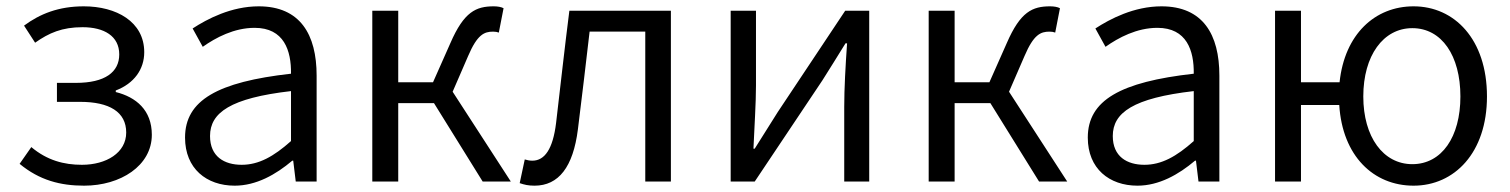

<svg xmlns="http://www.w3.org/2000/svg" viewBox="-20 -574 4774 607"><path d="M246 13C361 13 460 -50 460 -148C460 -226 410 -267 346 -283V-288C404 -310 436 -355 436 -409C436 -506 347 -554 245 -554C165 -554 106 -530 56 -493L91 -439C135 -470 176 -488 241 -488C309 -488 357 -460 357 -402C357 -346 312 -312 220 -312H160V-252H233C326 -252 379 -220 379 -155C379 -91 316 -53 239 -53C182 -53 129 -67 79 -109L42 -56C105 -4 171 13 246 13Z M722 13C790 13 852 -22 904 -66H907L915 0H981V-335C981 -465 929 -554 798 -554C711 -554 635 -514 589 -484L621 -426C662 -455 720 -486 785 -486C878 -486 901 -414 900 -341C668 -315 565 -257 565 -139C565 -41 633 13 722 13ZM744 -53C689 -53 644 -79 644 -144C644 -218 709 -264 900 -286V-128C845 -79 798 -53 744 -53Z M1157 0H1239V-248H1352L1506 0H1595L1411 -284L1460 -397C1489 -465 1511 -474 1539 -474C1547 -474 1551 -473 1557 -471L1572 -548C1565 -552 1553 -554 1541 -554C1485 -554 1447 -537 1404 -438L1349 -314H1239V-540H1157Z M1670 13C1746 13 1792 -46 1807 -165C1820 -269 1832 -371 1844 -474H2020V0H2101V-540H1780C1765 -422 1752 -304 1738 -185C1728 -103 1702 -66 1663 -66C1653 -66 1646 -68 1639 -70L1623 5C1638 10 1650 13 1670 13Z M2290 0H2366L2580 -320C2601 -353 2632 -403 2653 -437H2658C2653 -366 2649 -294 2649 -236V0H2728V-540H2652L2439 -220C2418 -187 2387 -137 2366 -104H2362C2365 -174 2370 -247 2370 -304V-540H2290Z M2916 0H2998V-248H3111L3265 0H3354L3170 -284L3219 -397C3248 -465 3270 -474 3298 -474C3306 -474 3310 -473 3316 -471L3331 -548C3324 -552 3312 -554 3300 -554C3244 -554 3206 -537 3163 -438L3108 -314H2998V-540H2916Z M3576 13C3644 13 3706 -22 3758 -66H3761L3769 0H3835V-335C3835 -465 3783 -554 3652 -554C3565 -554 3489 -514 3443 -484L3475 -426C3516 -455 3574 -486 3639 -486C3732 -486 3755 -414 3754 -341C3522 -315 3419 -257 3419 -139C3419 -41 3487 13 3576 13ZM3598 -53C3543 -53 3498 -79 3498 -144C3498 -218 3563 -264 3754 -286V-128C3699 -79 3652 -53 3598 -53Z M4445 -55C4353 -55 4290 -141 4290 -269C4290 -398 4353 -485 4445 -485C4538 -485 4597 -398 4597 -269C4597 -141 4538 -55 4445 -55ZM4449 13C4578 13 4681 -91 4681 -269C4681 -450 4578 -554 4449 -554C4327 -554 4231 -466 4215 -314H4093V-540H4011V0H4093V-242H4214C4224 -81 4322 13 4449 13Z"/></svg>

Font: Noto Sans JP DemiLight
Style: Regular
Weight: 350
Designer: Ryoko NISHIZUKA 西塚涼子 (kana, bopomofo & ideographs); Paul D. Hunt (Latin, Greek & Cyrillic); Sandoll Communications 산돌커뮤니
Foundry: Adobe
Version: Version 2.004;hotconv 1.0.118;makeotfexe 2.5.65603